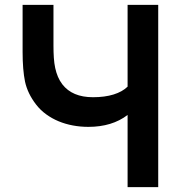

<svg xmlns="http://www.w3.org/2000/svg" viewBox="-20 -770 744 790"><path d="M631 -750V0H505V-297Q441 -248 343.5 -248Q310.5 -248 279.8 -253.8Q249 -259.5 221.2 -271Q193.5 -282.5 169.8 -299.8Q146 -317 128 -340.5Q93.5 -385.5 83 -434Q78 -458.5 75.5 -488.8Q73 -519 73 -556V-750H200V-582.5Q200 -555.5 201.5 -532.5Q203 -509.5 207.2 -490Q211.5 -470.5 218.5 -454Q225.5 -437.5 236.5 -423Q277.5 -370 362.5 -370Q411 -370 447.2 -381.2Q483.5 -392.5 505 -413.5V-750Z"/></svg>

Font: Russisch Sans
Style: Bold
Weight: 700
Designer: Michael Sharanda (font) & Cristiano Sobral (main changes)
Foundry: Michael Sharanda
Version: Version 2.00;September 8, 2020;FontCreator 13.0.0.2681 64-bi